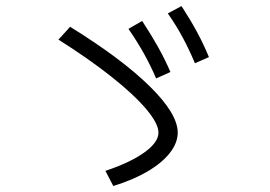

<svg xmlns="http://www.w3.org/2000/svg" viewBox="-20 -704 904 643"><path d="M510.7 -259.8Q510.7 -290 469.5 -338.9Q428.2 -387.7 352.3 -447.8Q276.4 -507.8 175.8 -571.3L214.8 -614.3Q387.7 -507.3 481.4 -415Q575.2 -322.8 575.2 -259.8Q575.2 -225.6 548.8 -191.9Q522.5 -158.2 473.6 -129.6Q424.8 -101.1 359.4 -81.1L333 -131.8Q416.5 -159.7 463.6 -193.6Q510.7 -227.5 510.7 -259.8ZM410.2 -607.4 456.1 -633.8Q485.8 -588.4 508.5 -548.1Q531.2 -507.8 550.8 -462.9L502.9 -441.4Q483.9 -485.4 461.7 -525.1Q439.5 -564.9 410.2 -607.4ZM542 -659.2 587.9 -683.6Q617.7 -637.7 639.6 -597.2Q661.6 -556.6 679.7 -512.7L632.8 -492.2Q613.8 -537.6 592.3 -577.6Q570.8 -617.7 542 -659.2Z"/></svg>

Font: Pretendard GOV Light
Style: Regular
Weight: 300
Designer: Base glyphs from Inter by Rasmus Andersson; Hangeul glyphs from Noto Sans CJK(Source Han Sans) by Jang Soo-young and Kan
Foundry: Kil Hyung-jin
Version: Version 1.309